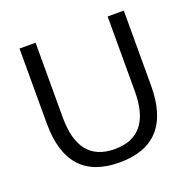

<svg xmlns="http://www.w3.org/2000/svg" viewBox="-118 -760 888 890"><g transform="rotate(-20 326.0 -315.5)"><path d="M583.2 -273.3Q583.2 12.4 325.7 12.4Q68.8 12.4 68.8 -273.3V-642.6H148V-273.3Q148 -53.5 325.7 -53.5Q503.5 -53.5 503.5 -273.3V-642.6H583.2Z"/></g></svg>

Font: Shan Wanhai
Style: Regular
Weight: 400
Designer: Khon Soe Zaw Thu
Foundry: Shan Unicode
Version: Version 1.00 June 3, 2017, initial release